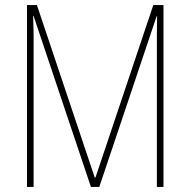

<svg xmlns="http://www.w3.org/2000/svg" viewBox="-20 -734 748 754"><path d="M337 0H370L595 -670H597C596 -618 596 -595 596 -583V0H622V-714H582L355 -37H352L125 -714H86V0H112V-584C112 -599 112 -619 110 -671H112Z"/></svg>

Font: Noto Sans Myanmar UI Condensed Thin
Style: Regular
Weight: 100
Width: 3
Designer: Monotype Design Team
Foundry: Monotype Imaging Inc.
Version: Version 2.103